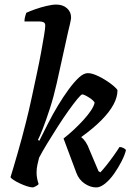

<svg xmlns="http://www.w3.org/2000/svg" viewBox="-20 -820 592 840"><path d="M125 0Q114 0 98.5 -5Q83 -10 67 -17.5Q51 -25 39.5 -32.5Q28 -40 26 -45Q30 -58 38 -84.5Q46 -111 56 -146Q66 -181 76 -217.5Q86 -254 94 -287Q107 -338 118.5 -392Q130 -446 141 -497Q152 -548 160 -592Q168 -636 173 -666.5Q178 -697 178 -708Q178 -719 171 -722.5Q164 -726 153 -726H87Q87 -737 90 -748Q93 -759 95 -764Q110 -771 134 -779.5Q158 -788 183.5 -794Q209 -800 226 -800Q255 -800 273 -784Q291 -768 291 -743Q291 -741 290 -734Q289 -727 286 -714.5Q283 -702 278 -681L228 -455Q215 -397 198.5 -346Q182 -295 168 -259Q154 -223 146 -208L152 -204Q169 -238 189.5 -278.5Q210 -319 233.5 -358Q257 -397 280.5 -429Q304 -461 325 -480.5Q346 -500 364 -500Q380 -500 401 -491Q422 -482 442.5 -469Q463 -456 477.5 -443.5Q492 -431 494 -425Q494 -395 476.5 -362.5Q459 -330 424 -294.5Q389 -259 335 -220Q346 -212 355 -198.5Q364 -185 372 -163L411 -71L419 -66Q429 -76 445 -96Q461 -116 477 -138.5Q493 -161 503 -177Q511 -177 520 -172.5Q529 -168 531 -163Q526 -142 512 -114.5Q498 -87 479.5 -60.5Q461 -34 440 -17Q419 0 401 0Q375 0 350 -17Q325 -34 314 -64L258 -214Q281 -232 303.5 -253Q326 -274 345.5 -295.5Q365 -317 378 -336.5Q391 -356 394 -371Q388 -381 377 -388.5Q366 -396 355.5 -401.5Q345 -407 340 -407Q335 -407 318.5 -387Q302 -367 279.5 -335.5Q257 -304 233 -266.5Q209 -229 187 -193Q165 -157 151 -130Q147 -114 143.5 -98.5Q140 -83 140 -64Q140 -52 142.5 -39Q145 -26 149 -15Q148 -12 140.5 -7.5Q133 -3 125 0Z"/></svg>

Font: Texturina 12pt SemiBold
Style: Italic
Weight: 600
Italic angle: -11°
Version: Version 1.002